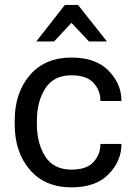

<svg xmlns="http://www.w3.org/2000/svg" viewBox="-20 -769 561 803"><path d="M41.5 -249V-264.6Q41.5 -380.9 104.7 -454.6Q168 -528.3 278.8 -528.3Q381.3 -528.3 434.6 -472.9Q487.8 -417.5 487.8 -349.1V-346.7H399.9V-349.1Q399.9 -390.6 371.1 -422.4Q342.3 -454.1 278.8 -454.1Q204.6 -454.1 169.4 -399.2Q134.3 -344.2 134.3 -264.6V-249Q134.3 -169.4 169.4 -114.5Q204.6 -59.6 278.8 -59.6Q342.3 -59.6 371.1 -91.3Q399.9 -123 399.9 -164.6V-167H487.8V-164.6Q487.8 -96.2 434.6 -40.8Q381.3 14.6 278.8 14.6Q168 14.6 104.7 -59.1Q41.5 -132.8 41.5 -249ZM306.2 -748.5 427.2 -595.7H352.1L278.8 -673.3L206.1 -595.7H131.8L251.5 -748.5Z"/></svg>

Font: RobotoFlex
Style: Regular
Weight: 400
Designer: Berlow after Robertson
Foundry: Google
Version: Version 2.136